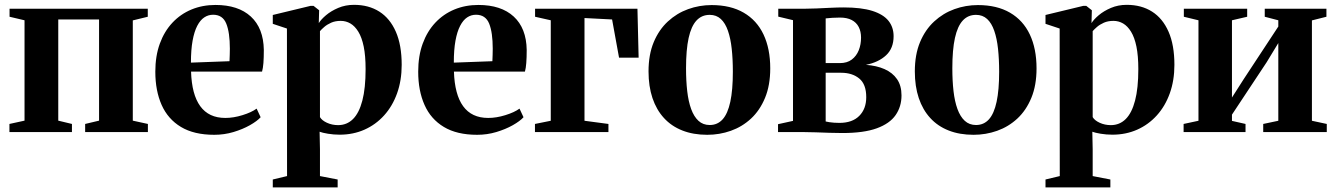

<svg xmlns="http://www.w3.org/2000/svg" viewBox="-20 -560 5664 814"><path d="M20 0V-34.5L84 -48.5V-474L20.5 -489V-523H606.5V-489L543 -473.5V-48.5L607 -34.5V0H341V-34.5L400 -48.5V-477.5H227V-48.5L285 -34.5V0Z M888.5 11.5Q802.5 11.5 747.2 -21.8Q692 -55 665.2 -115.2Q638.5 -175.5 638.5 -256Q638.5 -322.5 657.5 -374.8Q676.5 -427 711 -463.8Q745.5 -500.5 792 -519.8Q838.5 -539 893.5 -539Q990 -539 1043.5 -489.8Q1097 -440.5 1098.5 -348.5Q1098.5 -315.5 1096.8 -293Q1095 -270.5 1091 -256.5H790Q791.5 -208 801.2 -171.2Q811 -134.5 829 -109.8Q847 -85 873.5 -72.5Q900 -60 935.5 -60Q970 -60 1008 -71.8Q1046 -83.5 1068 -99.5L1085 -63Q1070 -46.5 1039.5 -29.2Q1009 -12 969.8 -0.2Q930.5 11.5 888.5 11.5ZM789.5 -294.5 953 -300.5Q953.5 -314 954 -327Q954.5 -340 954.5 -353.5Q954.5 -422.5 939.2 -460Q924 -497.5 883.5 -497.5Q863 -497.5 846 -486.2Q829 -475 816.2 -450.5Q803.5 -426 796.5 -387.5Q789.5 -349 789.5 -294.5Z M1136.5 234.5V201L1197 186.5L1196.5 -439L1136.5 -459V-496.5L1296 -535H1309.5L1333 -516.5L1331.5 -462Q1341 -477.5 1362.2 -495.5Q1383.5 -513.5 1414 -526.5Q1444.5 -539.5 1481 -539.5Q1543 -539.5 1588.2 -510.8Q1633.5 -482 1658.2 -425.5Q1683 -369 1683 -285Q1683 -219 1663.5 -164.5Q1644 -110 1608.5 -70.8Q1573 -31.5 1525 -10.2Q1477 11 1420 11Q1394.5 11 1370.5 7Q1346.5 3 1335 -1.5L1336.5 73V186.5L1411.5 201V234.5ZM1413.5 -29.5Q1450.5 -29.5 1476.5 -55.2Q1502.5 -81 1516.2 -133.5Q1530 -186 1530 -267Q1530 -323.5 1522 -362.5Q1514 -401.5 1499.2 -425.5Q1484.5 -449.5 1465.5 -460.5Q1446.5 -471.5 1424.5 -471.5Q1401.5 -471.5 1384 -463.8Q1366.5 -456 1354.8 -445.8Q1343 -435.5 1336.5 -428V-63.5Q1344.5 -49.5 1366.2 -39.5Q1388 -29.5 1413.5 -29.5Z M2003 11.5Q1917 11.5 1861.8 -21.8Q1806.5 -55 1779.8 -115.2Q1753 -175.5 1753 -256Q1753 -322.5 1772 -374.8Q1791 -427 1825.5 -463.8Q1860 -500.5 1906.5 -519.8Q1953 -539 2008 -539Q2104.5 -539 2158 -489.8Q2211.5 -440.5 2213 -348.5Q2213 -315.5 2211.2 -293Q2209.5 -270.5 2205.5 -256.5H1904.5Q1906 -208 1915.8 -171.2Q1925.5 -134.5 1943.5 -109.8Q1961.5 -85 1988 -72.5Q2014.5 -60 2050 -60Q2084.5 -60 2122.5 -71.8Q2160.5 -83.5 2182.5 -99.5L2199.5 -63Q2184.5 -46.5 2154 -29.2Q2123.5 -12 2084.2 -0.2Q2045 11.5 2003 11.5ZM1904 -294.5 2067.5 -300.5Q2068 -314 2068.5 -327Q2069 -340 2069 -353.5Q2069 -422.5 2053.8 -460Q2038.5 -497.5 1998 -497.5Q1977.5 -497.5 1960.5 -486.2Q1943.5 -475 1930.8 -450.5Q1918 -426 1911 -387.5Q1904 -349 1904 -294.5Z M2248 0V-34.5L2315 -48V-474L2248.5 -489V-523H2682.5L2687.5 -315.5H2604.5L2575 -477.5L2458 -483.5V-48L2559.5 -34.5V0Z M2729.5 -257Q2729.5 -328.5 2751.5 -381.2Q2773.5 -434 2811.5 -469Q2849.5 -504 2897.2 -521.2Q2945 -538.5 2997 -538.5Q3077.5 -538.5 3133 -506.2Q3188.5 -474 3217 -413.8Q3245.5 -353.5 3245.5 -270Q3245.5 -198.5 3223.5 -145.2Q3201.5 -92 3164 -57.2Q3126.5 -22.5 3078.5 -5.5Q3030.5 11.5 2978.5 11.5Q2919 11.5 2872.8 -6.8Q2826.5 -25 2794.8 -59.8Q2763 -94.5 2746.2 -144.2Q2729.5 -194 2729.5 -257ZM2989 -30Q3022 -30 3043.8 -54.2Q3065.5 -78.5 3076.2 -128.5Q3087 -178.5 3087 -256Q3087 -309 3082.2 -353Q3077.5 -397 3066.2 -429.5Q3055 -462 3036 -479.5Q3017 -497 2989 -497Q2955 -497 2932.8 -473Q2910.5 -449 2899.5 -399Q2888.5 -349 2888.5 -270.5Q2888.5 -217.5 2893.5 -173.8Q2898.5 -130 2910.2 -97.8Q2922 -65.5 2941.2 -47.8Q2960.5 -30 2989 -30Z M3551.5 4Q3525 4 3495.8 3Q3466.5 2 3439 1Q3411.5 0 3390 0H3278.5V-33.5L3342 -47.5V-474.5L3279.5 -489.5V-523H3392Q3413 -523 3441.5 -524.2Q3470 -525.5 3500.8 -527Q3531.5 -528.5 3557.5 -528.5Q3632 -528.5 3678.5 -513.8Q3725 -499 3746.8 -471.8Q3768.5 -444.5 3768.5 -406.5Q3768.5 -355.5 3736.8 -325.8Q3705 -296 3651 -285Q3696 -282 3730 -267Q3764 -252 3783 -224.5Q3802 -197 3802 -155.5Q3802 -108 3777 -72Q3752 -36 3697 -16Q3642 4 3551.5 4ZM3538.5 -39Q3593.5 -39 3623 -68.8Q3652.5 -98.5 3652.5 -148Q3652.5 -203 3622.8 -227.2Q3593 -251.5 3546.5 -251.5H3480.5V-45Q3487 -43.5 3496 -42Q3505 -40.5 3516 -39.8Q3527 -39 3538.5 -39ZM3480.5 -292.5H3540.5Q3571.5 -292.5 3591.2 -307.5Q3611 -322.5 3620.8 -347Q3630.5 -371.5 3630.5 -400.5Q3630.5 -426.5 3620.5 -445.8Q3610.5 -465 3590.8 -475.2Q3571 -485.5 3541 -485.5Q3524 -485.5 3508.8 -484.5Q3493.5 -483.5 3480.5 -482Z M3858.5 -257Q3858.5 -328.5 3880.5 -381.2Q3902.5 -434 3940.5 -469Q3978.5 -504 4026.2 -521.2Q4074 -538.5 4126 -538.5Q4206.5 -538.5 4262 -506.2Q4317.5 -474 4346 -413.8Q4374.5 -353.5 4374.5 -270Q4374.5 -198.5 4352.5 -145.2Q4330.5 -92 4293 -57.2Q4255.5 -22.5 4207.5 -5.5Q4159.5 11.5 4107.5 11.5Q4048 11.5 4001.8 -6.8Q3955.5 -25 3923.8 -59.8Q3892 -94.5 3875.2 -144.2Q3858.5 -194 3858.5 -257ZM4118 -30Q4151 -30 4172.8 -54.2Q4194.5 -78.5 4205.2 -128.5Q4216 -178.5 4216 -256Q4216 -309 4211.2 -353Q4206.5 -397 4195.2 -429.5Q4184 -462 4165 -479.5Q4146 -497 4118 -497Q4084 -497 4061.8 -473Q4039.5 -449 4028.5 -399Q4017.5 -349 4017.5 -270.5Q4017.5 -217.5 4022.5 -173.8Q4027.5 -130 4039.2 -97.8Q4051 -65.5 4070.2 -47.8Q4089.5 -30 4118 -30Z M4412.5 234.5V201L4473 186.5L4472.5 -439L4412.5 -459V-496.5L4572 -535H4585.5L4609 -516.5L4607.5 -462Q4617 -477.5 4638.2 -495.5Q4659.5 -513.5 4690 -526.5Q4720.5 -539.5 4757 -539.5Q4819 -539.5 4864.2 -510.8Q4909.5 -482 4934.2 -425.5Q4959 -369 4959 -285Q4959 -219 4939.5 -164.5Q4920 -110 4884.5 -70.8Q4849 -31.5 4801 -10.2Q4753 11 4696 11Q4670.5 11 4646.5 7Q4622.5 3 4611 -1.5L4612.5 73V186.5L4687.5 201V234.5ZM4689.5 -29.5Q4726.5 -29.5 4752.5 -55.2Q4778.5 -81 4792.2 -133.5Q4806 -186 4806 -267Q4806 -323.5 4798 -362.5Q4790 -401.5 4775.2 -425.5Q4760.5 -449.5 4741.5 -460.5Q4722.5 -471.5 4700.5 -471.5Q4677.5 -471.5 4660 -463.8Q4642.5 -456 4630.8 -445.8Q4619 -435.5 4612.5 -428V-63.5Q4620.5 -49.5 4642.2 -39.5Q4664 -29.5 4689.5 -29.5Z M4998 0V-34.5L5061 -48V-474L4999 -489V-523H5267.5V-489L5203 -474V-146.5L5252.5 -224L5399.5 -447.5V-474L5342 -489V-523H5603.5V-489L5542 -473.5V-48L5605 -34.5V0H5335.5V-34.5L5399.5 -48V-377.5L5350 -296L5203 -74V-47.5L5260.5 -34.5V0Z"/></svg>

Font: Merriweather 96pt
Style: Bold
Weight: 700
Version: Version 2.100